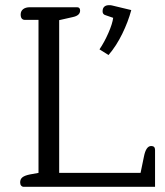

<svg xmlns="http://www.w3.org/2000/svg" viewBox="-20 -723 639 743"><path d="M365 -532Q384 -560 399.5 -595.5Q415 -631 418 -654L389 -664Q377 -667 377 -679Q377 -691 383.5 -697Q390 -703 402 -703Q409 -703 413 -702L488 -684Q476 -639 453 -592Q430 -545 400 -510ZM58 -17Q58 -30 67 -37Q76 -44 96 -48L129 -54V-646H77Q60 -646 60 -667Q60 -680 69.5 -687.5Q79 -695 96 -695H278Q290 -695 290 -682Q290 -663 262 -657L209 -645V-54H524L537 -117Q545 -158 565 -158Q580 -158 580 -143V0H72Q66 0 62 -4.5Q58 -9 58 -17Z"/></svg>

Font: Maitree
Style: Regular
Weight: 400
Designer: CadsonDemak Team
Foundry: CadsonDemak
Version: Version 1.000